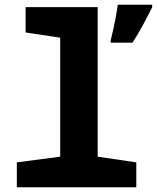

<svg xmlns="http://www.w3.org/2000/svg" viewBox="-20 -790 662 810"><path d="M447 -620Q452 -640 458 -666.5Q464 -693 469 -720.5Q474 -748 477 -770H622V-759Q605 -726 585 -688Q565 -650 539 -610H447ZM51 0V-105L234 -129V-631L88 -653V-760H392V-129L555 -105V0Z"/></svg>

Font: Noto Sans Mono ExtraBold
Style: Regular
Weight: 800
Designer: Monotype Design Team
Foundry: Monotype Imaging Inc.
Version: Version 2.014